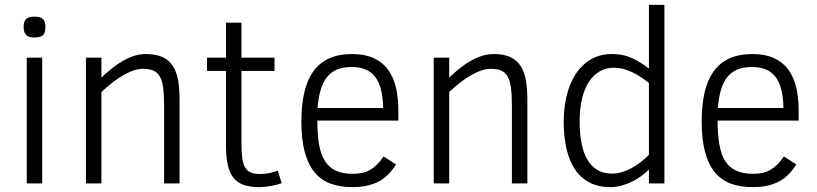

<svg xmlns="http://www.w3.org/2000/svg" viewBox="-20 -747 3328 782"><path d="M165 -637.2Q165 -612.3 154.5 -603.3Q144 -594.2 120.1 -594.2Q95.2 -594.2 85.7 -605.5Q76.2 -616.7 76.2 -637.2Q76.2 -659.2 85.9 -669.2Q95.7 -679.2 120.1 -679.2Q145 -679.2 155 -669.4Q165 -659.7 165 -637.2ZM88.9 0V-512.2H151.9V0Z M648.4 0V-317.9Q648.4 -360.8 644.5 -389.6Q640.6 -418.5 630.9 -435.5Q621.1 -452.6 604.2 -459.7Q587.4 -466.8 562 -466.8Q528.3 -466.8 483.9 -441.7Q439.5 -416.5 393.1 -372.1V0H330.1V-512.2H393.1V-431.2Q415 -452.1 437.3 -469.7Q459.5 -487.3 482.2 -500Q504.9 -512.7 527.8 -519.8Q550.8 -526.9 574.2 -526.9Q615.2 -526.9 641.6 -514.6Q668 -502.4 683.6 -478.8Q699.2 -455.1 705.3 -420.7Q711.4 -386.2 711.4 -341.8V0Z M1127.4 -1Q1107.9 5.9 1084 10.5Q1060.1 15.1 1035.2 15.1Q997.1 15.1 971.2 5.6Q945.3 -3.9 929.7 -24.4Q914.1 -44.9 907.2 -77.1Q900.4 -109.4 900.4 -154.8V-458H823.2V-512.2H900.4V-654.8H963.4V-512.2H1098.1V-458H963.4V-162.1Q963.4 -126.5 966.8 -102.5Q970.2 -78.6 978.8 -64.5Q987.3 -50.3 1002 -44.2Q1016.6 -38.1 1039.6 -38.1Q1056.6 -38.1 1076.9 -42.2Q1097.2 -46.4 1111.3 -51.8Z M1272.5 -255.9Q1272.5 -199.7 1279.5 -158.7Q1286.6 -117.7 1303.5 -91.1Q1320.3 -64.5 1348.1 -51.8Q1376 -39.1 1417.5 -39.1Q1438 -39.1 1455.1 -42.7Q1472.2 -46.4 1487.1 -54.9Q1502 -63.5 1515.6 -76.9Q1529.3 -90.3 1542.5 -109.9L1592.8 -77.1Q1579.1 -55.2 1562.7 -38.1Q1546.4 -21 1525.1 -9.3Q1503.9 2.4 1476.8 8.8Q1449.7 15.1 1414.6 15.1Q1363.8 15.1 1325.2 0.5Q1286.6 -14.2 1260.5 -46.1Q1234.4 -78.1 1220.9 -128.9Q1207.5 -179.7 1207.5 -252Q1207.5 -316.9 1218.8 -367.9Q1230 -418.9 1254.6 -454.3Q1279.3 -489.7 1318.6 -508.3Q1357.9 -526.9 1414.6 -526.9Q1464.4 -526.9 1500 -511.2Q1535.6 -495.6 1558.3 -466.1Q1581.1 -436.5 1591.8 -393.8Q1602.5 -351.1 1602.5 -296.9V-255.9ZM1540.5 -307.1Q1539.1 -393.6 1508.3 -433.8Q1477.5 -474.1 1412.6 -474.1Q1378.9 -474.1 1354.2 -464.4Q1329.6 -454.6 1312.7 -434.1Q1295.9 -413.6 1286.4 -382.1Q1276.9 -350.6 1273.4 -307.1Z M2064.9 0V-317.9Q2064.9 -360.8 2061 -389.6Q2057.1 -418.5 2047.4 -435.5Q2037.6 -452.6 2020.8 -459.7Q2003.9 -466.8 1978.5 -466.8Q1944.8 -466.8 1900.4 -441.7Q1856 -416.5 1809.6 -372.1V0H1746.6V-512.2H1809.6V-431.2Q1831.5 -452.1 1853.8 -469.7Q1876 -487.3 1898.7 -500Q1921.4 -512.7 1944.3 -519.8Q1967.3 -526.9 1990.7 -526.9Q2031.7 -526.9 2058.1 -514.6Q2084.5 -502.4 2100.1 -478.8Q2115.7 -455.1 2121.8 -420.7Q2127.9 -386.2 2127.9 -341.8V0Z M2623 0V-56.2Q2607.4 -41 2589.1 -28.1Q2570.8 -15.1 2550.8 -5.6Q2530.8 3.9 2509.3 9.5Q2487.8 15.1 2465.8 15.1Q2418 15.1 2382.3 -2.9Q2346.7 -21 2323 -55.4Q2299.3 -89.8 2287.6 -139.4Q2275.9 -189 2275.9 -252Q2275.9 -305.2 2287.4 -354.7Q2298.8 -404.3 2323 -442.6Q2347.2 -481 2384.5 -503.9Q2421.9 -526.9 2474.1 -526.9Q2518.1 -526.9 2553.7 -510.5Q2589.4 -494.1 2623 -467.8V-727.1H2686V0ZM2623 -409.2Q2586.4 -438.5 2550.8 -454.8Q2515.1 -471.2 2480 -471.2Q2448.2 -471.2 2422.4 -456.3Q2396.5 -441.4 2378.4 -413.6Q2360.4 -385.7 2350.6 -345.5Q2340.8 -305.2 2340.8 -253.9Q2340.8 -205.6 2348.1 -166Q2355.5 -126.5 2371.3 -98.6Q2387.2 -70.8 2412.1 -55.4Q2437 -40 2472.7 -40Q2493.7 -40 2513.9 -46.1Q2534.2 -52.2 2553.2 -62.7Q2572.3 -73.2 2589.8 -86.9Q2607.4 -100.6 2623 -116.2Z M2902.8 -255.9Q2902.8 -199.7 2909.9 -158.7Q2917 -117.7 2933.8 -91.1Q2950.7 -64.5 2978.5 -51.8Q3006.3 -39.1 3047.9 -39.1Q3068.4 -39.1 3085.4 -42.7Q3102.5 -46.4 3117.4 -54.9Q3132.3 -63.5 3146 -76.9Q3159.7 -90.3 3172.9 -109.9L3223.1 -77.1Q3209.5 -55.2 3193.1 -38.1Q3176.8 -21 3155.5 -9.3Q3134.3 2.4 3107.2 8.8Q3080.1 15.1 3044.9 15.1Q2994.1 15.1 2955.6 0.5Q2917 -14.2 2890.9 -46.1Q2864.7 -78.1 2851.3 -128.9Q2837.9 -179.7 2837.9 -252Q2837.9 -316.9 2849.1 -367.9Q2860.4 -418.9 2885 -454.3Q2909.7 -489.7 2949 -508.3Q2988.3 -526.9 3044.9 -526.9Q3094.7 -526.9 3130.4 -511.2Q3166 -495.6 3188.7 -466.1Q3211.4 -436.5 3222.2 -393.8Q3232.9 -351.1 3232.9 -296.9V-255.9ZM3170.9 -307.1Q3169.4 -393.6 3138.7 -433.8Q3107.9 -474.1 3043 -474.1Q3009.3 -474.1 2984.6 -464.4Q2960 -454.6 2943.1 -434.1Q2926.3 -413.6 2916.7 -382.1Q2907.2 -350.6 2903.8 -307.1Z"/></svg>

Font: Clear Sans Light
Style: Regular
Weight: 300
Foundry: Intel Corporation
Version: Version 1.00